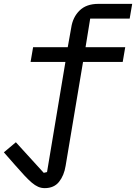

<svg xmlns="http://www.w3.org/2000/svg" viewBox="-39 -760 703 992"><path d="M192 212Q174 212 158 205Q142 198 125 183.5Q108 169 87 146.5Q66 124 38 92L-19 27L43 -25L187 133L204 129L299 -440H119L132 -516H311L329 -617Q337 -671 372 -705.5Q407 -740 469 -740H644L631 -664H427L403 -516H608L595 -440H390L300 97Q292 147 266 179.5Q240 212 192 212Z"/></svg>

Font: IBM Plex Mono Text
Style: Italic
Weight: 450
Italic angle: -9°
Monospace: yes
Designer: Mike Abbink, Paul van der Laan, Pieter van Rosmalen
Foundry: Bold Monday
Version: Version 2.1